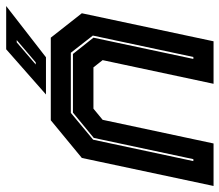

<svg xmlns="http://www.w3.org/2000/svg" viewBox="-68 -662 728 637"><g transform="rotate(-90 296.5 -344.0)"><path d="M-2.5 0 90.5 -437 215.5 -540H489.5L570.5 -437L477.5 0H336.5L415 -368L391 -398.5H254L217 -368L138.5 0ZM80 -67H86.5L157 -397.5L241 -466.5H435.5L489.5 -398.5L419 -67H425.5L496.5 -400.5L439.5 -473.5H240L151 -399.5ZM301 -556 451 -688H594.5L424.5 -556ZM400.5 -590H407.5L481.5 -653H474Z"/></g></svg>

Font: Tourney Thin ExtraBold
Style: Italic
Weight: 800
Italic angle: -12°
Version: Version 1.015